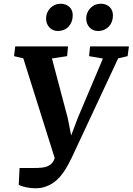

<svg xmlns="http://www.w3.org/2000/svg" viewBox="-20 -990 706 1021"><path d="M500 -825.2Q486.8 -825.2 475.6 -830.3Q464.4 -835.4 456.1 -844.2Q447.8 -853 443.1 -865Q438.5 -877 438.5 -891.1Q438.5 -908.7 444.8 -923.1Q451.2 -937.5 461.7 -948Q472.2 -958.5 486.1 -964.4Q500 -970.2 515.6 -970.2Q531.2 -970.2 543.5 -965.3Q555.7 -960.4 564 -951.9Q572.3 -943.4 576.4 -932.1Q580.6 -920.9 580.6 -907.7Q580.6 -890.1 575 -875Q569.3 -859.9 558.8 -848.9Q548.3 -837.9 533.4 -831.5Q518.6 -825.2 500 -825.2ZM286.6 -825.2Q273.4 -825.2 262.2 -830.3Q251 -835.4 242.7 -844.2Q234.4 -853 229.7 -864.7Q225.1 -876.5 225.1 -890.1Q225.1 -907.7 231.2 -922.4Q237.3 -937 247.8 -947.5Q258.3 -958 272.2 -964.1Q286.1 -970.2 301.8 -970.2Q317.4 -970.2 329.6 -965.3Q341.8 -960.4 350.3 -951.9Q358.9 -943.4 363 -931.9Q367.2 -920.4 366.7 -907.2Q366.7 -889.6 360.8 -874.5Q355 -859.4 344.7 -848.4Q334.5 -837.4 319.6 -831.3Q304.7 -825.2 286.6 -825.2ZM84 -96.7H160.6Q183.1 -96.7 200.9 -98.4Q218.8 -100.1 232.4 -105.7Q246.1 -111.3 255.6 -121.6Q265.1 -131.8 271 -148.9L104 -679.7L54.7 -691.4L61 -743.2H341.8L336.9 -691.4L256.3 -679.2L340.3 -361.8L358.4 -269.5L393.6 -362.8L527.3 -678.7L453.6 -691.4L459 -743.2H665.5L658.7 -691.4L608.4 -679.7L361.8 -152.3Q354 -136.7 344.5 -118.4Q335 -100.1 323 -81.8Q311 -63.5 295.9 -46.6Q280.8 -29.8 262 -17.1Q243.2 -4.4 220 3.4Q196.8 11.2 168.5 11.2Q155.8 11.2 143.1 9.8Q130.4 8.3 118.7 5.9Q106.9 3.4 96.7 0Q86.4 -3.4 79.6 -7.3Z"/></svg>

Font: Merriweather Bold
Style: Italic
Weight: 700
Italic angle: -7°
Designer: Eben Sorkin ( eben@eyebytes.com )
Foundry: Eben Sorkin ( eben@eyebytes.com )
Version: Version 1.5; ttfautohint (v0.97) -l 13 -r 13 -G 200 -x 24 -f